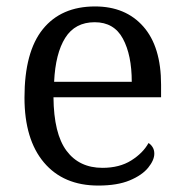

<svg xmlns="http://www.w3.org/2000/svg" viewBox="-20 -566 570 596"><path d="M285 10Q177 10 116.5 -61.5Q56 -133 56 -263Q56 -405 113 -475.5Q170 -546 275 -546Q370 -546 425 -483.5Q480 -421 480 -303V-264H146Q147 -151 186.5 -98Q226 -45 298 -45Q351 -45 387.5 -68Q424 -91 441 -122Q448 -118 453.5 -109.5Q459 -101 459 -89Q459 -69 440 -45.5Q421 -22 382.5 -6Q344 10 285 10ZM389 -312Q389 -395 361.5 -446Q334 -497 274 -497Q213 -497 182.5 -448.5Q152 -400 148 -312Z"/></svg>

Font: Noto Serif Hentaigana EL
Style: Regular
Weight: 400
Designer: Kazuhiro Yamada
Foundry: nipponia
Version: Version 1.000